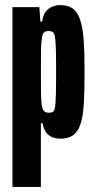

<svg xmlns="http://www.w3.org/2000/svg" viewBox="-20 -538 376 756"><path d="M29 198V-510H135L139 -453H146Q149 -478 160 -492Q171 -506 186.5 -512Q202 -518 216 -518Q245 -518 263.5 -506.5Q282 -495 293.5 -466Q305 -437 309 -385.5Q313 -334 313 -254Q313 -180 310 -130Q307 -80 297 -49.5Q287 -19 268 -5.5Q249 8 218 8Q196 8 181 0Q166 -8 158 -22Q150 -36 148 -53H141V198ZM173 -94Q182 -94 188.5 -98Q195 -102 197 -117.5Q199 -133 200 -165.5Q201 -198 201 -255Q201 -312 200 -344.5Q199 -377 196.5 -392.5Q194 -408 187.5 -412Q181 -416 172 -416Q161 -416 154 -411Q147 -406 145 -388Q142 -371 141.5 -338.5Q141 -306 141 -252Q141 -204 141.5 -174Q142 -144 144 -127Q147 -106 154 -100Q161 -94 173 -94Z"/></svg>

Font: Saira UltraCondensed ExtraBold
Style: Regular
Weight: 800
Width: 1
Designer: Hector Gatti with collaboration of the Omnibus-Type team
Foundry: Omnibus-Type
Version: Version 1.101